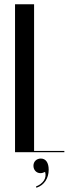

<svg xmlns="http://www.w3.org/2000/svg" viewBox="-20 -719 324 907"><path d="M51 -699V0H284V-6H141V-699ZM193 93C202 123 183 149 150 162L152 168C189 156 210 123 210 83C210 49 196 30 173 30C153 30 138 44 138 64C138 84 152 99 171 99C178 99 185 97 193 93Z"/></svg>

Font: Moniqa SemBd Display
Style: Regular
Weight: 600
Designer: Rajesh Rajput
Foundry: Rajesh Rajput
Version: Version 1.000